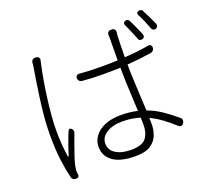

<svg xmlns="http://www.w3.org/2000/svg" viewBox="-140 -977 1280 1186"><g transform="rotate(-20 500.0 -384.0)"><path d="M189 -751Q201 -750 207 -741.5Q213 -733 209 -722Q208 -715 206.5 -710.5Q205 -706 203 -694Q194 -654 185 -601.5Q176 -549 168.5 -492Q161 -435 156.5 -381Q152 -327 152 -282Q152 -233 155 -195.5Q158 -158 164 -112Q165 -107 167 -106.5Q169 -106 171 -111Q182 -147 196 -186Q210 -225 223 -256Q232 -272 244 -261L245 -260Q258 -250 253 -233Q242 -203 228.5 -166.5Q215 -130 204 -96.5Q193 -63 188 -40Q186 -30 184.5 -17.5Q183 -5 184 5L186 17Q188 36 170 38H165Q155 39 147 33Q139 27 137 17Q124 -37 115 -105.5Q106 -174 106 -275Q106 -329 111.5 -389.5Q117 -450 125 -508.5Q133 -567 141 -616.5Q149 -666 154 -698Q156 -712 156.5 -716.5Q157 -721 157 -726Q160 -753 188 -751ZM785 -775Q802 -780 811 -764Q823 -739 835 -713Q847 -687 858 -660Q866 -640 845 -632Q837 -629 829 -632.5Q821 -636 819 -645Q808 -673 796.5 -700Q785 -727 773 -752Q770 -759 773 -765.5Q776 -772 785 -775ZM883 -804Q891 -807 898.5 -804Q906 -801 909 -793Q922 -769 934 -743.5Q946 -718 958 -691Q961 -683 957.5 -675Q954 -667 945 -663Q937 -661 929 -664.5Q921 -668 918 -676Q907 -705 896 -731Q885 -757 872 -781Q868 -789 871 -795.5Q874 -802 883 -804ZM670 -180Q644 -188 615 -192.5Q586 -197 554 -197Q490 -197 449.5 -171Q409 -145 409 -104Q409 -61 447 -37Q485 -13 547 -13Q621 -13 646 -46.5Q671 -80 671 -133ZM689 -753Q700 -753 706 -745.5Q712 -738 711 -728Q710 -720 709 -713.5Q708 -707 708 -695Q707 -671 706 -635Q705 -599 705 -564Q790 -569 864 -582Q875 -584 881.5 -578.5Q888 -573 888 -562Q888 -552 881.5 -544Q875 -536 864 -534Q786 -522 705 -516Q706 -443 710.5 -362Q715 -281 718 -210Q771 -190 815 -159.5Q859 -129 899 -95Q908 -89 909 -78Q910 -67 903 -56Q897 -47 887.5 -46.5Q878 -46 870 -53Q834 -86 797 -113.5Q760 -141 719 -160L720 -117Q720 -83 707 -48Q694 -13 659.5 10Q625 33 560 33Q462 33 412.5 -2.5Q363 -38 363 -99Q363 -136 385.5 -167.5Q408 -199 451.5 -218Q495 -237 559 -237Q589 -237 616 -234Q643 -231 668 -225Q666 -268 663.5 -318.5Q661 -369 659 -419.5Q657 -470 657 -513Q605 -511 546 -511Q503 -511 473 -512.5Q443 -514 406 -517Q396 -518 389 -525.5Q382 -533 382 -543Q382 -554 389 -560Q396 -566 406 -565Q442 -562 473.5 -560.5Q505 -559 548 -559Q605 -559 657 -561L658 -694Q658 -708 658 -714Q658 -720 657 -728Q657 -739 663.5 -746Q670 -753 681 -753Z"/></g></svg>

Font: Chiron GoRound TC L
Style: Regular
Weight: 300
Designer: Ryoko NISHIZUKA 西塚涼子 (kana, bopomofo & ideographs); Paul D. Hunt (Latin, Greek & Cyrillic); Sandoll Communications 산돌커뮤니
Foundry: Adobe
Version: Version 1.000;hotconv 1.1.1;makeotfexe 2.6.0